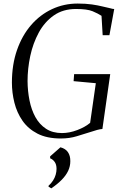

<svg xmlns="http://www.w3.org/2000/svg" viewBox="-20 -771 687 1080"><path d="M322 8Q244 8 191 -19.2Q138 -46.5 106.5 -92Q75 -137.5 61 -193.5Q47 -249.5 47 -306.5Q47 -407 75.5 -489Q104 -571 154.5 -629.5Q205 -688 272.2 -719.5Q339.5 -751 417 -751Q463 -751 497 -746Q531 -741 556 -734.8Q581 -728.5 600.5 -724.5Q605.5 -723.5 610.2 -722Q615 -720.5 622.5 -720.5L595.5 -573H557.5L551 -682Q531.5 -695 500.8 -707.8Q470 -720.5 407.5 -720.5Q334.5 -720.5 282.5 -684Q230.5 -647.5 198 -587.5Q165.5 -527.5 150.2 -456Q135 -384.5 135 -314.5Q135.5 -258.5 146 -206Q156.5 -153.5 179.2 -112.2Q202 -71 238.8 -46.8Q275.5 -22.5 328.5 -22.5Q370.5 -22.5 415 -39.5Q459.5 -56.5 487 -80L519 -303L394 -314.5L397 -354H600L556 -45.5Q542 -44.5 526 -40Q510 -35.5 484 -27Q453.5 -17.5 412.2 -4.8Q371 8 322 8ZM253 279V274Q268.5 260 278.5 244.2Q288.5 228.5 293.2 211.8Q298 195 298 179Q298 154.5 287.5 139.8Q277 125 262 119.5V108.5L320 57.5Q348.5 65 362.2 85Q376 105 375.5 136Q375.5 164 363.5 189.8Q351.5 215.5 327.5 240Q303.5 264.5 268.5 288.5Z"/></svg>

Font: Merriweather 120pt Light
Style: Italic
Weight: 300
Italic angle: -7.8°
Version: Version 2.101